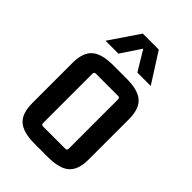

<svg xmlns="http://www.w3.org/2000/svg" viewBox="-210 -780 874 874"><g transform="rotate(45 226.5 -343.5)"><path d="M280 -695 371 -552H285L227 -648L163 -552H80L177 -695ZM45 -115V-375Q45 -441 77.5 -469.5Q110 -498 183 -498H270Q343 -498 375.5 -469.5Q408 -441 408 -375V-115Q408 -49 375.5 -20.5Q343 8 270 8H183Q110 8 77.5 -20.5Q45 -49 45 -115ZM298 -415H155Q144 -415 144 -404V-86Q144 -75 155 -75H298Q309 -75 309 -86V-404Q309 -415 298 -415Z"/></g></svg>

Font: Gemunu Libre SemiBold
Style: Regular
Weight: 600
Designer: Puspanada Ekanayake, Sola Matas, Pathum Egodawatta, Kosala Senevirathne
Foundry: mooniak
Version: Version 1.100